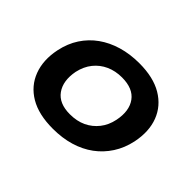

<svg xmlns="http://www.w3.org/2000/svg" viewBox="-108 -715 930 930"><g transform="rotate(45 357.0 -250.5)"><path d="M321 10Q224 10 162.5 -26.5Q101 -63 76.5 -128Q52 -193 69 -275Q81 -332 109.5 -375.5Q138 -419 180 -449Q222 -479 276 -495Q330 -511 394 -511Q490 -511 551.5 -474.5Q613 -438 637.5 -374Q662 -310 645 -227Q633 -171 604.5 -127Q576 -83 534.5 -52.5Q493 -22 439.5 -6Q386 10 321 10ZM330 -98Q378 -98 414 -115Q450 -132 475 -163.5Q500 -195 509 -239Q524 -313 491.5 -358Q459 -403 383 -403Q338 -403 301.5 -386.5Q265 -370 240 -339Q215 -308 205 -263Q191 -189 223.5 -143.5Q256 -98 330 -98Z"/></g></svg>

Font: Nunito Sans 7pt SemiExpanded
Style: Bold Italic
Weight: 700
Width: 6
Italic angle: -9°
Designer: Vernon Adams
Foundry: Vernon Adams
Version: Version 3.101;gftools[0.9.27]